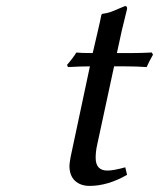

<svg xmlns="http://www.w3.org/2000/svg" viewBox="-20 -606 527 636"><path d="M287.1 -430.2Q293 -456.1 302.5 -496.3Q312 -536.6 315.9 -557.1L318.8 -560.1Q334 -562 345.9 -566.2Q357.9 -570.3 371.8 -576.7Q385.7 -583 394 -585.9Q400.9 -585.9 400.9 -579.1V-576.2Q383.8 -510.3 367.2 -430.2H413.1Q446.8 -430.2 482.9 -432.1L486.8 -424.8Q473.6 -401.9 465.8 -383.8Q432.6 -386.2 395 -386.2H357.9L301.8 -126Q296.9 -104.5 296.9 -83Q296.9 -41 335.9 -41Q356 -41 395 -51.8L400.9 -26.9Q336.9 9.8 276.9 9.8Q246.6 9.8 228.3 -7.3Q210 -24.4 210 -57.1Q210 -63.5 213.9 -85.9L277.8 -386.2Q248 -386.2 205.1 -383.8L202.1 -391.1Q221.7 -413.6 232.9 -432.1Q245.1 -430.2 287.1 -430.2Z"/></svg>

Font: Linear Smooth
Style: Italic
Weight: 400
Designer: Philipp H. Poll, Flanker
Foundry: Philipp H. Poll, reworked by Flanker
Version: Version 1.061 | FøM Fix